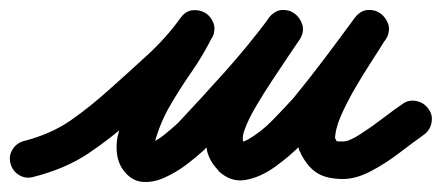

<svg xmlns="http://www.w3.org/2000/svg" viewBox="-48 -316 884 384"><path d="M18 38Q3 42 -10 34Q-23 26 -27 11Q-31 -4 -23 -17Q-15 -30 0 -34Q54 -48 93 -75Q132 -102 174 -140Q211 -173 247.5 -206.5Q284 -240 313 -280Q323 -294 337 -295.5Q351 -297 363 -290Q374 -283 379 -269.5Q384 -256 376 -241Q358 -205 335 -172Q312 -139 292 -104.5Q272 -70 261 -30Q261 -30 261 -30Q261 -30 261 -30Q259 -22 261 -20Q263 -18 257 -23Q255 -25 249.5 -26Q244 -27 246 -28Q264 -33 280 -46Q296 -59 309 -71Q309 -71 308 -70Q307 -69 307 -69Q355 -120 401.5 -172Q448 -224 490 -280Q501 -295 515.5 -296Q530 -297 541 -289Q552 -281 556.5 -267Q561 -253 552 -238Q545 -228 530 -205.5Q515 -183 497 -156Q479 -129 463.5 -102.5Q448 -76 441 -56Q434 -36 441 -29Q441 -29 441 -29Q442 -29 442 -29Q443 -27 438 -29Q433 -31 435 -32Q441 -33 448 -37Q474 -52 496.5 -75Q519 -98 539 -120Q571 -159 601.5 -199.5Q632 -240 662 -281Q673 -295 687.5 -296Q702 -297 713 -289Q724 -281 728.5 -267.5Q733 -254 724 -239Q712 -219 695 -193Q678 -167 661.5 -138.5Q645 -110 633.5 -83.5Q622 -57 622 -36Q622 -37 622 -38Q622 -39 623 -38Q623 -38 621 -41Q620 -44 620 -44Q625 -35 625 -34Q625 -33 638 -33Q650 -33 672.5 -47.5Q695 -62 718.5 -80Q742 -98 757 -108Q769 -117 784.5 -114Q800 -111 809 -98Q818 -86 815 -70.5Q812 -55 799 -46Q778 -31 750.5 -10Q723 11 693.5 26.5Q664 42 638 42Q606 42 587 30.5Q568 19 554 -8Q554 -8 553 -11Q551 -14 551 -14Q547 -26 547 -36Q547 -76 566.5 -119Q586 -162 612.5 -202.5Q639 -243 660 -277Q669 -293 684 -293.5Q699 -294 711 -286Q723 -278 728 -264Q733 -250 722 -235Q691 -194 660 -152.5Q629 -111 595 -72Q581 -54 556 -28.5Q531 -3 501.5 18Q472 39 442.5 44Q413 49 388 25Q388 25 389 25Q389 25 389 25Q365 1 364 -30Q363 -61 376.5 -95.5Q390 -130 411.5 -164Q433 -198 454 -227.5Q475 -257 488 -278Q498 -293 513 -294Q528 -295 539 -287Q551 -278 556 -264Q561 -250 550 -236Q507 -177 459 -123.5Q411 -70 361 -17Q361 -17 360 -16Q359 -15 359 -15Q345 -2 324.5 13.5Q304 29 280.5 39.5Q257 50 235 47.5Q213 45 197 22Q187 7 185.5 -13Q184 -33 189 -50Q189 -50 189 -50Q189 -50 189 -50Q200 -93 221 -130Q242 -167 266 -202Q290 -237 310 -275Q318 -291 332.5 -292Q347 -293 360 -285Q372 -277 378 -263.5Q384 -250 373 -236Q342 -192 303 -156Q264 -120 224 -84Q175 -40 128.5 -9Q82 22 18 38Q18 38 18 38Q18 38 18 38Z"/></svg>

Font: FRB American Cursive Guidelines Extrabold
Style: Bold Italic
Weight: 800
Italic angle: -25°
Version: Version 2.0;Modular Font Editor K font №1